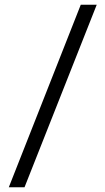

<svg xmlns="http://www.w3.org/2000/svg" viewBox="-20 -760 440 806"><path d="M319 -740H386L83 26H17Z"/></svg>

Font: Murecho Thin
Style: Regular
Weight: 400
Version: Version 1.010